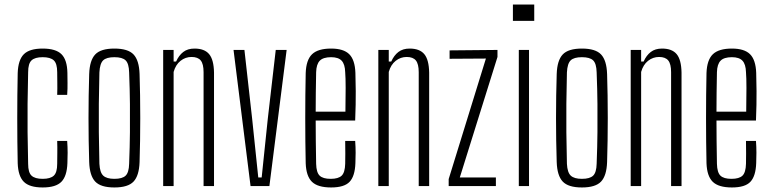

<svg xmlns="http://www.w3.org/2000/svg" viewBox="-20 -820 3399 846"><path d="M58 -101Q56 -194 56 -299Q56 -404 58 -498Q60 -556 85 -581Q110 -606 168 -606Q226 -606 251 -581Q276 -556 277 -499Q277 -479 277.5 -454Q278 -429 276 -402H232Q233 -430 232.5 -456Q232 -482 232 -502Q232 -540 217 -554Q202 -568 168 -568Q134 -568 119 -554Q104 -540 104 -502Q102 -425 101.5 -362.5Q101 -300 101.5 -237.5Q102 -175 104 -98Q104 -60 119 -46Q134 -32 168 -32Q202 -32 217 -46Q232 -60 232 -98Q232 -119 232.5 -144Q233 -169 232 -199H276Q278 -172 278 -147Q278 -122 277 -101Q275 -44 250.5 -19Q226 6 168 6Q110 6 85 -19Q60 -44 58 -101Z M484 6Q424 6 399.5 -20Q375 -46 373 -106Q370 -199 370 -299.5Q370 -400 373 -494Q375 -554 399.5 -580Q424 -606 484 -606Q544 -606 568.5 -580Q593 -554 595 -494Q598 -401 598 -300Q598 -199 595 -106Q593 -46 568.5 -20Q544 6 484 6ZM484 -32Q519 -32 533.5 -46Q548 -60 549 -98Q552 -175 552.5 -237.5Q553 -300 552.5 -362Q552 -424 549 -501Q548 -540 533.5 -554Q519 -568 484 -568Q449 -568 434.5 -554Q420 -540 418 -501Q416 -424 415.5 -362Q415 -300 415.5 -237.5Q416 -175 418 -98Q420 -60 435 -46Q450 -32 484 -32Z M699 0V-600H745V-549H756Q768 -576 787.5 -591Q807 -606 837 -606Q881 -606 901.5 -581.5Q922 -557 923 -500V0H877V-502Q877 -538 864.5 -553.5Q852 -569 824 -569Q797 -569 775.5 -552Q754 -535 745 -503V0Z M1084 0 1009 -600H1057L1091 -297L1118 -38H1133L1160 -297L1195 -600H1243L1167 0Z M1501 -199H1545Q1547 -172 1547 -147Q1547 -122 1546 -101Q1544 -44 1520.5 -19Q1497 6 1439 6Q1380 6 1354.5 -19Q1329 -44 1327 -101Q1325 -194 1325 -299Q1325 -404 1327 -498Q1329 -556 1355 -581Q1381 -606 1439 -606Q1494 -606 1519 -581Q1544 -556 1546 -499Q1547 -474 1547.5 -418.5Q1548 -363 1545 -289H1371Q1371 -245 1371.5 -199.5Q1372 -154 1373 -98Q1374 -60 1388.5 -46Q1403 -32 1437 -32Q1471 -32 1485.5 -46Q1500 -60 1501 -98Q1502 -138 1501 -199ZM1439 -568Q1404 -568 1389 -552.5Q1374 -537 1373 -502Q1372 -451 1371.5 -410Q1371 -369 1371 -328H1502Q1503 -387 1503 -432.5Q1503 -478 1501 -502Q1500 -537 1485.5 -552.5Q1471 -568 1439 -568Z M1647 0V-600H1693V-549H1704Q1716 -576 1735.5 -591Q1755 -606 1785 -606Q1829 -606 1849.5 -581.5Q1870 -557 1871 -500V0H1825V-502Q1825 -538 1812.5 -553.5Q1800 -569 1772 -569Q1745 -569 1723.5 -552Q1702 -535 1693 -503V0Z M1957 0V-31L2121 -562L1961 -561V-598L2172 -600V-569L2006 -38H2165V0Z M2240 -728V-800H2334V-728ZM2266 0V-600H2311V0Z M2544 6Q2484 6 2459.5 -20Q2435 -46 2433 -106Q2430 -199 2430 -299.5Q2430 -400 2433 -494Q2435 -554 2459.5 -580Q2484 -606 2544 -606Q2604 -606 2628.5 -580Q2653 -554 2655 -494Q2658 -401 2658 -300Q2658 -199 2655 -106Q2653 -46 2628.5 -20Q2604 6 2544 6ZM2544 -32Q2579 -32 2593.5 -46Q2608 -60 2609 -98Q2612 -175 2612.5 -237.5Q2613 -300 2612.5 -362Q2612 -424 2609 -501Q2608 -540 2593.5 -554Q2579 -568 2544 -568Q2509 -568 2494.5 -554Q2480 -540 2478 -501Q2476 -424 2475.5 -362Q2475 -300 2475.5 -237.5Q2476 -175 2478 -98Q2480 -60 2495 -46Q2510 -32 2544 -32Z M2759 0V-600H2805V-549H2816Q2828 -576 2847.5 -591Q2867 -606 2897 -606Q2941 -606 2961.5 -581.5Q2982 -557 2983 -500V0H2937V-502Q2937 -538 2924.5 -553.5Q2912 -569 2884 -569Q2857 -569 2835.5 -552Q2814 -535 2805 -503V0Z M3267 -199H3311Q3313 -172 3313 -147Q3313 -122 3312 -101Q3310 -44 3286.5 -19Q3263 6 3205 6Q3146 6 3120.5 -19Q3095 -44 3093 -101Q3091 -194 3091 -299Q3091 -404 3093 -498Q3095 -556 3121 -581Q3147 -606 3205 -606Q3260 -606 3285 -581Q3310 -556 3312 -499Q3313 -474 3313.5 -418.5Q3314 -363 3311 -289H3137Q3137 -245 3137.5 -199.5Q3138 -154 3139 -98Q3140 -60 3154.5 -46Q3169 -32 3203 -32Q3237 -32 3251.5 -46Q3266 -60 3267 -98Q3268 -138 3267 -199ZM3205 -568Q3170 -568 3155 -552.5Q3140 -537 3139 -502Q3138 -451 3137.5 -410Q3137 -369 3137 -328H3268Q3269 -387 3269 -432.5Q3269 -478 3267 -502Q3266 -537 3251.5 -552.5Q3237 -568 3205 -568Z"/></svg>

Font: Big Shoulders Display Light
Style: Regular
Weight: 300
Designer: Patric King
Foundry: XO Type Co
Version: Version 1.000; ttfautohint (v1.8.2)